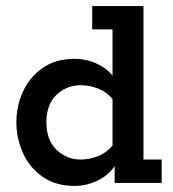

<svg xmlns="http://www.w3.org/2000/svg" viewBox="-20 -603 570 633"><path d="M226 10Q163 10 120 -20.5Q77 -51 55.5 -99Q34 -147 34 -200Q34 -253 55.5 -300.5Q77 -348 120 -378.5Q163 -409 226 -409Q268 -409 306.5 -389.5Q345 -370 365 -332H351V-506H284V-583H453V-77H513V0H358V-73L365 -67Q345 -30 306.5 -10Q268 10 226 10ZM246 -77Q276 -77 305 -89Q334 -101 356 -129L351 -87V-308L356 -270Q334 -299 305 -310.5Q276 -322 246 -322Q200 -322 166.5 -290.5Q133 -259 133 -200Q133 -141 166.5 -109Q200 -77 246 -77Z"/></svg>

Font: Rokkitt SemiBold
Style: Regular
Weight: 600
Designer: Vernon Adams
Foundry: Vernon Adams
Version: Version 3.103